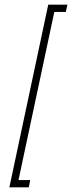

<svg xmlns="http://www.w3.org/2000/svg" viewBox="-20 -760 308 820"><path d="M20 40 186 -740H268L261 -709H212L59 9H109L103 40Z"/></svg>

Font: Raleway-v4020 ExtraLight
Style: Italic
Weight: 275
Italic angle: -12°
Designer: Matt McInerney, Pablo Impallari, Rodrigo Fuenzalida
Foundry: Matt McInerney, Pablo Impallari, Rodrigo Fuenzalida
Version: Version 4.020;PS 004.020;hotconv 1.0.88;makeotf.lib2.5.64775